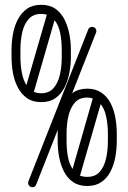

<svg xmlns="http://www.w3.org/2000/svg" viewBox="-20 -771 534 799"><path d="M28 -563Q28 -597 34 -630Q40 -663 54.5 -690.5Q69 -718 92.5 -734.5Q116 -751 151 -751H152Q187 -751 210.5 -734.5Q234 -718 248 -690.5Q262 -663 268.5 -630Q275 -597 275 -563V-534Q275 -500 268.5 -467Q262 -434 248 -406.5Q234 -379 210.5 -362.5Q187 -346 152 -346H151Q116 -346 92.5 -362.5Q69 -379 54.5 -406.5Q40 -434 34 -467Q28 -500 28 -534ZM65 -563V-534Q65 -499 71 -468Q77 -437 90 -417L175 -710Q164 -713 152 -713H151Q119 -713 100 -692.5Q81 -672 73 -638Q65 -604 65 -563ZM151 -383H152Q184 -383 202.5 -404Q221 -425 229 -459Q237 -493 237 -534V-563Q237 -601 230.5 -633.5Q224 -666 207 -687L121 -389Q135 -383 151 -383ZM131 -4Q127 8 115 8Q107 8 102 2.5Q97 -3 97 -11Q97 -14 98 -16L347 -648Q351 -659 364 -659Q371 -659 376 -654Q381 -649 381 -642Q381 -638 380 -636ZM220 -214Q220 -248 226 -281.5Q232 -315 246 -342Q260 -369 284 -385.5Q308 -402 343 -402H344Q378 -402 402 -385.5Q426 -369 440 -342Q454 -315 460 -281.5Q466 -248 466 -214V-185Q466 -151 460 -118Q454 -85 440 -57.5Q426 -30 402 -13.5Q378 3 344 3H343Q308 3 284 -13.5Q260 -30 246 -57.5Q232 -85 226 -118Q220 -151 220 -185ZM257 -214V-185Q257 -150 262.5 -119.5Q268 -89 282 -68L366 -361Q356 -365 344 -365H343Q310 -365 291.5 -344Q273 -323 265 -289Q257 -255 257 -214ZM343 -35H344Q376 -35 394.5 -55.5Q413 -76 421 -110Q429 -144 429 -185V-214Q429 -252 422 -285Q415 -318 399 -338L313 -40Q326 -35 343 -35Z"/></svg>

Font: Libertine Sup Medium
Style: Regular
Weight: 500
Designer: Bastien Sozeau
Foundry: NBR — Bastien Sozeau
Version: Version 2.003; ttfautohint (v1.8.4.7-5d5b);gftools[0.9.33]